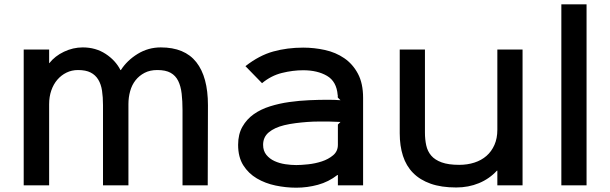

<svg xmlns="http://www.w3.org/2000/svg" viewBox="-20 -860 2832 891"><path d="M945 -372 944 0H827V-349Q827 -391 823 -425.5Q819 -460 807 -484.5Q795 -509 772 -522Q749 -535 710 -535Q676 -535 651 -522Q626 -509 609 -487.5Q592 -466 584 -437Q576 -408 576 -377V0H458V-372Q458 -409 453.5 -439Q449 -469 436 -490.5Q423 -512 400.5 -523.5Q378 -535 342 -535Q313 -535 288.5 -523Q264 -511 246 -490Q228 -469 218 -440Q208 -411 208 -376V0H90V-630H208V-567H209Q235 -600 277 -620Q319 -640 364 -640Q424 -640 470 -610Q516 -580 539 -535Q541 -535 541 -535Q570 -580 619 -610Q668 -640 726 -640Q837 -640 891 -571.5Q945 -503 945 -372Z M1665 -406V0H1548V-48H1546Q1505 -16 1455.5 -2.5Q1406 11 1355 11Q1307 11 1259 1Q1211 -9 1172 -32Q1133 -55 1109 -93Q1085 -131 1085 -188Q1085 -237 1105 -272Q1125 -307 1157.5 -330Q1190 -353 1233 -366.5Q1276 -380 1322.5 -386.5Q1369 -393 1415 -395Q1461 -397 1501 -397Q1513 -397 1532 -396.5Q1551 -396 1560 -395L1548 -407Q1547 -409 1547.5 -413.5Q1548 -418 1547 -419Q1542 -482 1497.5 -508Q1453 -534 1387 -534Q1339 -534 1288.5 -521.5Q1238 -509 1196 -474L1119 -553Q1183 -603 1248 -621Q1313 -639 1387 -639Q1438 -639 1488 -628Q1538 -617 1577.5 -590Q1617 -563 1641 -518Q1665 -473 1665 -406ZM1560 -294Q1552 -294 1534.5 -295Q1517 -296 1506 -296Q1484 -296 1458.5 -296Q1433 -296 1406 -294Q1379 -292 1351.5 -288.5Q1324 -285 1299 -279Q1254 -268 1227.5 -246Q1201 -224 1201 -188Q1201 -160 1216 -141.5Q1231 -123 1254 -112.5Q1277 -102 1304 -98Q1331 -94 1355 -94Q1377 -94 1410 -97.5Q1443 -101 1473.5 -111Q1504 -121 1526 -139.5Q1548 -158 1548 -188V-282Z M2405 0H2288V-68H2286Q2251 -30 2202.5 -10Q2154 10 2097 10Q2028 10 1978.5 -7.5Q1929 -25 1897 -57.5Q1865 -90 1850 -136.5Q1835 -183 1835 -241V-630H1952V-245Q1952 -213 1958 -185.5Q1964 -158 1981 -138Q1998 -118 2029.5 -106.5Q2061 -95 2111 -95Q2149 -95 2181.5 -105.5Q2214 -116 2237.5 -136.5Q2261 -157 2274.5 -187.5Q2288 -218 2288 -258V-630H2405Z M2702 0H2585V-840H2702Z"/></svg>

Font: Sinkin Sans 500 Medium
Style: 500 Medium
Weight: 500
Designer: Keith Bates
Foundry: K-Type
Version: Sinkin Sans (version 1.0)  by Keith Bates   •   © 2014   www